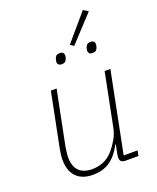

<svg xmlns="http://www.w3.org/2000/svg" viewBox="-160 -961 870 1067"><g transform="rotate(-20 275.5 -428.0)"><path d="M176 -508 112 -189Q109 -172 107 -155Q105 -138 105 -128Q105 -19 211 -19Q243 -19 275 -31.5Q307 -44 335 -76Q354 -98 372.5 -129Q391 -160 399 -202L460 -508H494L399 -31H481L475 0H399Q366 0 366 -29Q366 -34 366.5 -38.5Q367 -43 368 -49L379 -104H376Q347 -47 305.5 -17.5Q264 12 203 12Q139 12 105 -23.5Q71 -59 71 -123Q71 -137 73 -154.5Q75 -172 78 -188L142 -508ZM349 -697 328 -711 462 -868 491 -850ZM250 -625Q236 -625 230.5 -631.5Q225 -638 225 -646Q225 -651 228 -663Q231 -674 237.5 -680.5Q244 -687 259 -687Q273 -687 278.5 -680.5Q284 -674 284 -666Q284 -661 281 -649Q278 -638 271.5 -631.5Q265 -625 250 -625ZM432 -625Q418 -625 412.5 -631.5Q407 -638 407 -646Q407 -651 410 -663Q413 -674 419.5 -680.5Q426 -687 441 -687Q455 -687 460.5 -680.5Q466 -674 466 -666Q466 -661 463 -649Q460 -638 453.5 -631.5Q447 -625 432 -625Z"/></g></svg>

Font: IBM Plex Sans ExtLt
Style: Italic
Weight: 200
Italic angle: -11°
Designer: Mike Abbink, Paul van der Laan, Pieter van Rosmalen
Foundry: Bold Monday
Version: Version 3.005